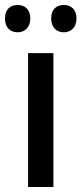

<svg xmlns="http://www.w3.org/2000/svg" viewBox="-38 -753 328 773"><path d="M-18 -679C-18 -641 4 -623 33 -623C61 -623 84 -642 84 -679C84 -716 61 -733 33 -733C4 -733 -18 -716 -18 -679ZM168 -679C168 -642 190 -623 219 -623C247 -623 270 -642 270 -679C270 -716 247 -733 219 -733C190 -733 168 -716 168 -679ZM177 0V-539H75V0Z"/></svg>

Font: Noto Sans Myanmar UI SemiCondensed Medium
Style: Regular
Weight: 500
Width: 4
Designer: Monotype Design Team
Foundry: Monotype Imaging Inc.
Version: Version 2.103